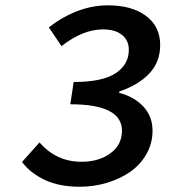

<svg xmlns="http://www.w3.org/2000/svg" viewBox="-20 -692 640 724"><path d="M280.8 12.2Q203.6 12.2 149.2 -13.4Q94.7 -39.1 63 -81.1L128.9 -154.8Q192.9 -82 287.1 -82Q352.5 -82 396.2 -113.8Q439.9 -145.5 439.9 -199.2Q439.9 -298.8 245.1 -298.8L257.8 -382.8Q366.2 -382.8 416 -415.8Q465.8 -448.7 465.8 -503.9Q465.8 -540 439.9 -560.5Q414.1 -581.1 368.2 -581.1Q292.5 -581.1 211.9 -518.1L164.1 -588.9Q272.5 -671.9 387.2 -671.9Q477.1 -671.9 530.5 -632.1Q584 -592.3 584 -522Q584 -458.5 543.2 -415Q502.4 -371.6 430.2 -347.2L429.2 -341.8Q485.4 -327.6 520.3 -290.5Q555.2 -253.4 555.2 -199.2Q555.2 -151.4 532.2 -111.1Q509.3 -70.8 471.2 -44.2Q433.1 -17.6 383.5 -2.7Q334 12.2 280.8 12.2Z"/></svg>

Font: Office Code Pro Medium Italic
Style: Regular
Weight: 500
Italic angle: -9°
Designer: Nathan Rutzky & Paul D. Hunt
Foundry: Adobe Systems Incorporated
Version: Version 1.004;PS 001.004;hotconv 1.0.70;makeotf.lib2.5.58329